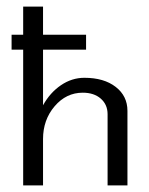

<svg xmlns="http://www.w3.org/2000/svg" viewBox="-20 -560 450 580"><path d="M50 0V-410H15V-455H50V-540H110V-455H240V-410H110V-242Q131 -280 164 -302.5Q197 -325 235 -325Q294 -325 329.5 -297.5Q365 -270 365 -225V0H305V-215Q305 -244 284.5 -262Q264 -280 230 -280Q180 -280 145 -239Q110 -198 110 -140V0Z"/></svg>

Font: Glametrix
Style: Regular
Weight: 500
Designer: gluk
Foundry: gluk
Version: Version 0.40